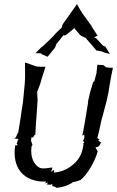

<svg xmlns="http://www.w3.org/2000/svg" viewBox="-20 -915 585 961"><path d="M105 -601C105 -570 107 -533 104 -498L95 -404C91 -377 86 -350 83 -324L71 -249C70 -251 73 -254 73 -256H72C72 -254 70 -251 69 -249L61 -231C60 -228 54 -223 51 -222L52 -221C57 -224 67 -218 73 -219C71 -216 68 -212 68 -210L66 -201C66 -200 64 -197 63 -197V-196C64 -196 66 -194 66 -193C67 -192 68 -189 69 -188H64C60 -186 56 -188 56 -188C39 -74 98 -3 211 -6C211 -5 210 -4 210 -3C207 0 204 2 203 3C205 2 217 0 219 -3C218 -1 217 2 217 4V8C225 10 236 10 240 7C241 7 242 5 242 5V8C241 18 238 15 252 19C256 20 262 23 264 26L265 25C293 23 319 13 343 -1C344 -5 342 -4 345 -3C358 -6 371 -9 382 -14H383C418 -41 458 -113 469 -158C464 -164 461 -172 458 -176V-177C464 -177 477 -181 482 -194C482 -197 486 -201 488 -201V-202C480 -202 476 -210 471 -214C474 -214 477 -215 479 -215V-216C476 -216 469 -225 467 -223C473 -249 481 -278 486 -306L513 -407C515 -420 520 -435 522 -448L529 -492C533 -519 540 -549 545 -575V-576C534 -575 522 -577 511 -578L498 -589C488 -590 479 -590 469 -591L467 -590C466 -577 464 -564 463 -551C463 -550 464 -550 465 -549C464 -549 463 -548 462 -547L452 -507C451 -507 448 -505 447 -505C447 -504 445 -501 445 -500L430 -450C428 -437 423 -421 421 -409L420 -408C421 -408 421 -404 421 -403L407 -317C403 -290 397 -262 392 -236H393C394 -237 396 -239 398 -239C399 -240 401 -240 402 -241V-237V-232C403 -232 402 -228 403 -227C402 -226 401 -223 401 -222L397 -213C397 -212 395 -210 394 -210V-209C399 -209 403 -202 401 -200C400 -199 396 -195 395 -195L396 -194C397 -195 398 -194 398 -193C391 -140 373 -110 330 -79C309 -64 281 -54 251 -51C251 -54 251 -59 250 -62C247 -68 241 -59 239 -53C238 -55 239 -57 238 -59C235 -67 240 -62 241 -69L242 -77C226 -75 211 -72 199 -72C175 -71 160 -85 146 -111C137 -130 134 -155 138 -184C139 -184 142 -188 142 -189C143 -191 141 -194 136 -208C136 -209 136 -212 135 -213C135 -214 135 -217 136 -217L138 -229C139 -228 141 -228 142 -228C143 -228 145 -226 146 -225H147C143 -230 154 -241 157 -241V-242C159 -267 159 -296 162 -323L168 -411C168 -426 166 -443 166 -456C170 -468 178 -483 182 -498C189 -526 200 -554 207 -580L206 -581C194 -580 178 -581 164 -582C146 -589 121 -596 106 -602ZM56 -188C56 -189 57 -190 57 -191C57 -191 56 -191 56 -191ZM158 -649C168 -649 177 -648 187 -648L188 -644C198 -640 209 -635 218 -631L219 -632C230 -645 243 -662 255 -676L263 -696C275 -709 288 -727 298 -739C299 -737 306 -738 309 -739C323 -750 340 -763 352 -775C360 -763 373 -750 383 -738L402 -728L403 -727H405L408 -726C426 -704 446 -683 463 -662C472 -662 482 -658 492 -657L494 -655C505 -651 518 -647 530 -645L508 -681C505 -683 500 -685 496 -686L460 -725C457 -726 453 -726 450 -726C455 -729 464 -737 468 -735L470 -736C468 -736 465 -740 464 -743L437 -785V-789V-790C436 -789 434 -791 433 -792L402 -835C388 -853 375 -876 365 -895V-894C343 -864 319 -827 294 -794L290 -783L289 -777C274 -763 257 -747 244 -731H243V-730L194 -683C193 -682 193 -681 192 -680V-683C180 -672 169 -661 158 -649ZM211 8H213L212 7ZM213 8H217C217 11 217 13 214 9ZM469 -158V-159C470 -158 470 -156 471 -155C470 -156 470 -157 469 -158ZM471 -154C471 -154 471 -155 471 -155C471 -154 471 -154 471 -154Z"/></svg>

Font: Charger Mayhem
Style: Obl
Weight: 400
Designer: Jasper
Foundry: Cannot Into Space Fonts
Version: Version 0.98